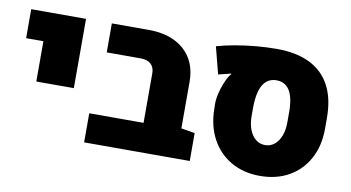

<svg xmlns="http://www.w3.org/2000/svg" viewBox="-65 -763 1700 930"><g transform="rotate(10 785.0 -298.0)"><path d="M108.9 -250V-448.2H23.9V-590.8H293.5V-250Z M388.2 0V-143.1H655.3L840.3 -148.4L907.7 -137.2V0ZM655.3 -43V-386.7Q655.3 -416 637.7 -432.1Q620.1 -448.2 586.9 -448.2H420.4V-590.8H601.1Q712.4 -590.8 776.4 -533.9Q840.3 -477.1 840.3 -377.4V-43Z M1253.4 12.2Q1173.8 12.2 1112.8 -22.7Q1051.8 -57.6 1017.1 -120.6Q982.4 -183.6 981 -267.6L980.5 -292Q980 -315.9 986.6 -344.2Q993.2 -372.6 1003.7 -398.2Q1014.2 -423.8 1024.9 -439.9Q1027.3 -442.4 1029.1 -444.6Q1030.8 -446.8 1032.7 -448.7L1031.7 -451.7Q1019.5 -448.7 999.5 -443.8Q979.5 -439 970.2 -436.5L936 -569.3Q976.1 -581.1 1025.9 -589.8Q1075.7 -598.6 1128.7 -603.3Q1181.6 -607.9 1229.5 -607.9Q1325.7 -607.9 1391.8 -575.4Q1458 -543 1491.9 -479Q1525.9 -415 1525.9 -319.3V-267.6Q1525.9 -183.6 1491.9 -120.6Q1458 -57.6 1396.7 -22.7Q1335.4 12.2 1253.4 12.2ZM1252.9 -139.2Q1279.3 -139.2 1299.1 -155.3Q1318.8 -171.4 1329.8 -200Q1340.8 -228.5 1340.8 -266.6V-315.9Q1340.8 -363.3 1331.3 -394.8Q1321.8 -426.3 1302.5 -442.1Q1283.2 -458 1254.4 -458Q1224.6 -458 1204.6 -440.9Q1184.6 -423.8 1174.8 -389.9Q1165 -356 1165 -305.2V-266.6Q1165 -228.5 1176 -200Q1187 -171.4 1206.8 -155.3Q1226.6 -139.2 1252.9 -139.2Z"/></g></svg>

Font: Heebo Black
Style: Regular
Weight: 900
Designer: Oded Ezer
Foundry: Ezer Type House
Version: Version 3.100